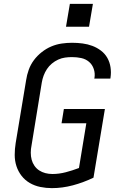

<svg xmlns="http://www.w3.org/2000/svg" viewBox="-20 -964 640 992"><path d="M248 8Q218 8 188.5 2Q159 -4 134 -18.5Q109 -33 91.5 -55.5Q74 -78 65 -105.5Q56 -133 56 -163.5Q56 -194 61 -225L115 -550Q119 -577 128.5 -603.5Q138 -630 155 -653Q172 -676 195.5 -694.5Q219 -713 245 -724Q271 -735 298.5 -739Q326 -743 352 -743Q380 -743 406.5 -739.5Q433 -736 457 -727Q481 -718 501.5 -702.5Q522 -687 534.5 -665Q547 -643 551 -616.5Q555 -590 551 -563Q551 -561 550.5 -560Q550 -559 550 -558H467Q467 -559 467.5 -559.5Q468 -560 468 -561Q472 -585 464.5 -607.5Q457 -630 440 -644.5Q423 -659 400 -664Q377 -669 352 -669Q334 -669 316 -666.5Q298 -664 280.5 -656Q263 -648 248 -635.5Q233 -623 222.5 -607Q212 -591 205.5 -573.5Q199 -556 196 -538L143 -213Q139 -194 139 -175Q139 -156 143.5 -139Q148 -122 158 -107.5Q168 -93 182.5 -83.5Q197 -74 214.5 -69.5Q232 -65 251 -65Q285 -65 319.5 -74Q354 -83 388 -96L426 -327H298L310 -401H522L463 -46Q411 -21 356.5 -6.5Q302 8 248 8ZM321 -826 341 -944H460L440 -826Z"/></svg>

Font: Iosevka SS04 Extended Oblique
Style: Regular
Weight: 400
Width: 7
Italic angle: -9°
Monospace: yes
Designer: Belleve Invis
Foundry: Belleve Invis
Version: Version 19.0.0; ttfautohint (v1.8.4)